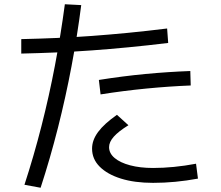

<svg xmlns="http://www.w3.org/2000/svg" viewBox="-20 -827 1040 903"><path d="M95 42Q139 -93 175 -234Q211 -375 238.5 -519.5Q266 -664 285 -807L362 -803Q344 -662 316.5 -516Q289 -370 252.5 -226Q216 -82 171 56ZM80 -643Q166 -645 248 -648.5Q330 -652 412 -658Q494 -664 581.5 -672.5Q669 -681 766 -693L771 -625Q672 -613 583.5 -604.5Q495 -596 412.5 -590Q330 -584 248 -580.5Q166 -577 80 -575ZM700 33Q613 33 549 13Q485 -7 449 -43Q413 -79 413 -128Q413 -168 441.5 -206.5Q470 -245 530 -287L584 -238Q537 -209 515 -184Q493 -159 493 -135Q493 -106 519 -84Q545 -62 592 -49.5Q639 -37 700 -37Q747 -37 798 -42Q849 -47 902 -57L911 13Q857 23 804.5 28Q752 33 700 33ZM445 -451Q558 -469 663.5 -479Q769 -489 875 -493L877 -425Q776 -421 668 -410.5Q560 -400 453 -383Z"/></svg>

Font: M PLUS 2 Thin
Style: Regular
Weight: 400
Version: Version 1.001